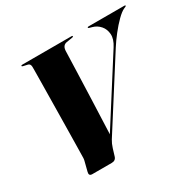

<svg xmlns="http://www.w3.org/2000/svg" viewBox="-152 -868 1053 1035"><g transform="rotate(-30 374.5 -350.0)"><path d="M513 -696Q513 -700 520 -700H743Q749 -700 749 -696.5Q749 -694 743 -691.5L735 -688Q716 -679.5 689.5 -653.2Q663 -627 636.5 -593.2Q610 -559.5 590 -528L323.5 -109Q312.5 -91.5 304.5 -66L291 -22Q284.5 0 260 0H139Q117 0 123 -23L138.5 -84Q140.5 -91.5 140.8 -100.2Q141 -109 141 -112Q141.5 -126 142 -163.8Q142.5 -201.5 143.5 -253.5Q144.5 -305.5 145.2 -363.8Q146 -422 146.8 -477.8Q147.5 -533.5 148.2 -578.5Q149 -623.5 149 -648Q150 -667.5 146 -675.5Q142 -683.5 131 -685.5L106.5 -691Q100 -692.5 100 -696Q100 -700 108 -700H414Q420 -700 420 -696.5Q420 -693 413.5 -691.5L376.5 -685.5Q347.5 -681 347 -644Q345.5 -598.5 343 -523Q340.5 -447.5 336.8 -349.5Q333 -251.5 328.5 -139L580.5 -535Q604.5 -572.5 602.5 -604Q600.5 -635.5 581.8 -657.2Q563 -679 535.5 -686.5L519.5 -691Q513 -692.5 513 -696Z"/></g></svg>

Font: Fraunces 144pt Black
Style: Italic
Weight: 900
Italic angle: -16°
Version: Version 1.000;[0bf87f6ff]